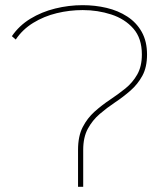

<svg xmlns="http://www.w3.org/2000/svg" viewBox="-20 -723 643 743"><path d="M282 0V-143Q282 -196 300 -231Q318 -266 346 -291Q374 -316 405.5 -337Q437 -358 465 -380.5Q493 -403 511 -434.5Q529 -466 529 -512Q529 -575 496 -612.5Q463 -650 410.5 -667Q358 -684 300 -684Q249 -684 199.5 -672Q150 -660 108.5 -634.5Q67 -609 41 -570L26 -583Q54 -624 97.5 -650.5Q141 -677 193.5 -690Q246 -703 300 -703Q348 -703 392.5 -692.5Q437 -682 472.5 -659Q508 -636 528.5 -599.5Q549 -563 549 -512Q549 -463 531 -430Q513 -397 485 -372.5Q457 -348 425.5 -327Q394 -306 366 -282Q338 -258 320 -225Q302 -192 302 -143V0Z"/></svg>

Font: Montserrat Thin Thin
Style: Regular
Weight: 250
Version: Version 9.000